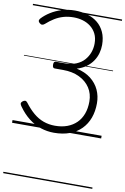

<svg xmlns="http://www.w3.org/2000/svg" viewBox="-128 -961 919 1407"><g transform="rotate(10 331.5 -257.5)"><path d="M314 19Q264 19 216.5 3.5Q169 -12 126 -45.5Q83 -79 47 -130Q39 -141 38 -149.5Q37 -158 49 -168Q60 -176 68 -175.5Q76 -175 84 -165Q117 -121 152 -91.5Q187 -62 227 -47.5Q267 -33 313 -33Q364 -33 404 -48Q444 -63 472.5 -91Q501 -119 516 -159.5Q531 -200 531 -251Q531 -309 502.5 -352.5Q474 -396 422.5 -421Q371 -446 301 -446H239Q230 -446 226 -452.5Q222 -459 222 -472Q222 -486 226.5 -491Q231 -496 239 -496H304Q353 -496 389.5 -511Q426 -526 449 -552Q472 -578 483.5 -610Q495 -642 495 -676Q495 -719 479.5 -749.5Q464 -780 438 -800Q412 -820 379.5 -829.5Q347 -839 312 -839Q271 -839 236 -829Q201 -819 170.5 -800Q140 -781 111 -755Q102 -747 92.5 -746Q83 -745 73 -754Q61 -765 63.5 -774Q66 -783 72 -789Q97 -816 133.5 -839Q170 -862 215.5 -876Q261 -890 312 -890Q361 -890 405 -877Q449 -864 481.5 -837.5Q514 -811 532.5 -770.5Q551 -730 551 -676Q551 -645 542.5 -614Q534 -583 515.5 -555.5Q497 -528 468 -506.5Q439 -485 398 -473Q462 -459 504 -426Q546 -393 567 -347.5Q588 -302 588 -248Q588 -188 570 -139Q552 -90 517 -54.5Q482 -19 431 0Q380 19 314 19ZM0 365H663V375H0ZM0 -20H663V0H0ZM0 -505H663V-500H0ZM0 -885H663V-875H0Z"/></g></svg>

Font: Playwrite GB J Guides
Style: Regular
Weight: 400
Designer: Veronika Burian, José Scaglione
Foundry: TypeTogether
Version: Version 1.003